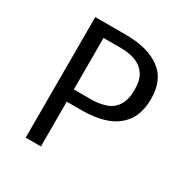

<svg xmlns="http://www.w3.org/2000/svg" viewBox="-163 -840 940 974"><g transform="rotate(30 307.5 -353.0)"><path d="M571.3 -489.2Q571.3 -406.7 536.2 -356.9Q501 -307.2 439.5 -284.6Q377.9 -262.1 297.9 -262.1H207.7V0H118.5V-706.2H299Q425.1 -706.2 498.2 -653.3Q571.3 -600.5 571.3 -489.2ZM475.9 -488.2Q475.9 -542.6 454.4 -574.9Q432.8 -607.2 395.1 -621.3Q357.4 -635.4 309.7 -635.4H207.7V-333.8H306.2Q355.4 -333.8 393.8 -347.2Q432.3 -360.5 454.1 -394.1Q475.9 -427.7 475.9 -488.2Z"/></g></svg>

Font: FiraCode Nerd Font
Style: Regular
Weight: 400
Designer: Carrois Corporate, Edenspiekermann AG, Nikita Prokopov
Foundry: Carrois Corporate, Edenspiekermann AG, Nikita Prokopov
Version: Version 6.002;Nerd Fonts 2.1.0